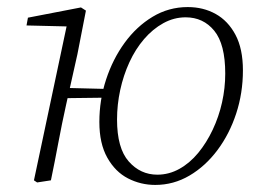

<svg xmlns="http://www.w3.org/2000/svg" viewBox="-20 -510 741 543"><path d="M85 6 76 0 171 -448 180 -435 55 -438 59 -460 209 -489 223 -480 199 -357 167 -214Q155 -160 145 -106.5Q135 -53 124 0ZM135 -232 141 -262 300 -258 298 -234ZM419 13Q378 13 342 -5.5Q306 -24 283.5 -64Q261 -104 261 -165Q261 -227 280 -285Q299 -343 332.5 -389Q366 -435 411.5 -462.5Q457 -490 511 -490Q555 -490 590 -470.5Q625 -451 646 -411.5Q667 -372 667 -311Q667 -247 648 -189Q629 -131 595 -85.5Q561 -40 516 -13.5Q471 13 419 13ZM425 -16Q458 -16 487.5 -32.5Q517 -49 540.5 -77.5Q564 -106 581.5 -143Q599 -180 608 -220.5Q617 -261 617 -302Q617 -385 586 -423Q555 -461 505 -461Q472 -461 442 -444.5Q412 -428 387.5 -399.5Q363 -371 346 -334Q329 -297 320 -255.5Q311 -214 311 -172Q311 -91 344 -53.5Q377 -16 425 -16Z"/></svg>

Font: Source Serif 4 18pt Light
Style: Italic
Weight: 300
Italic angle: -12°
Designer: Frank Grießhammer
Foundry: Adobe Systems Incorporated
Version: Version 4.004;hotconv 1.0.116;makeotfexe 2.5.65601